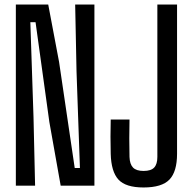

<svg xmlns="http://www.w3.org/2000/svg" viewBox="-20 -820 852 848"><path d="M50 0V-800H193L241 -546L310 -78H333L318 -504L312 -800H397V0H248L198 -281L137 -722H114L128 -303L135 0ZM614 8Q535 8 503 -27Q471 -62 469 -141Q467 -217 469 -292H552Q551 -254 551 -209Q551 -164 552 -127Q553 -95 567.5 -80Q582 -65 614 -65Q647 -65 661 -80Q675 -95 675 -127V-800H762V-141Q762 -62 728.5 -27Q695 8 614 8Z"/></svg>

Font: Big Shoulders Display SemiBold
Style: Regular
Weight: 600
Designer: Patric King
Foundry: XO Type Co
Version: Version 1.000; ttfautohint (v1.8.2)